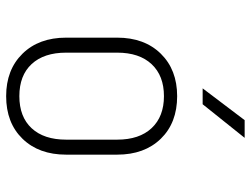

<svg xmlns="http://www.w3.org/2000/svg" viewBox="-118 -708 835 640"><g transform="rotate(90 300.0 -387.5)"><path d="M300 10Q212 10 158.5 -44.5Q105 -99 105 -190V-360Q105 -451 158.5 -505.5Q212 -560 300 -560Q389 -560 442 -505.5Q495 -451 495 -360V-190Q495 -99 442 -44.5Q389 10 300 10ZM300 -34Q369 -34 407 -75Q445 -116 445 -190V-360Q445 -434 406.5 -475Q368 -516 300 -516Q232 -516 193.5 -475Q155 -434 155 -360V-190Q155 -116 193 -75Q231 -34 300 -34ZM274 -645 380 -785H439L327 -645Z"/></g></svg>

Font: JetBrains Mono NL Thin
Style: Regular
Weight: 100
Monospace: yes
Designer: Philipp Nurullin, Konstantin Bulenkov
Foundry: JetBrains
Version: Version 2.305; ttfautohint (v1.8.4.7-5d5b)